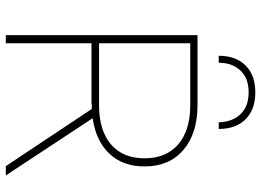

<svg xmlns="http://www.w3.org/2000/svg" viewBox="-139 -760 899 661"><g transform="rotate(90 310.5 -429.5)"><path d="M342 -660Q439 -660 496 -611.5Q553 -563 553 -478Q553 -403 509 -356.5Q465 -310 387 -299L584 0H552L355 -296Q349 -296 342 -296L338 -295H129V0H101V-660ZM342 -321Q429 -321 477 -362Q525 -403 525 -478Q525 -552 477 -593.5Q429 -635 342 -635H129V-321ZM424 -733H401Q400 -779 373.5 -807.5Q347 -836 298 -836Q249 -836 222.5 -807.5Q196 -779 196 -733H172Q172 -792 205.5 -825.5Q239 -859 298 -859Q357 -859 390.5 -825.5Q424 -792 424 -733Z"/></g></svg>

Font: Work Sans ExtraLight
Style: Regular
Weight: 200
Designer: Wei Huang
Foundry: Wei Huang
Version: Version 2.010; ttfautohint (v1.8.3)